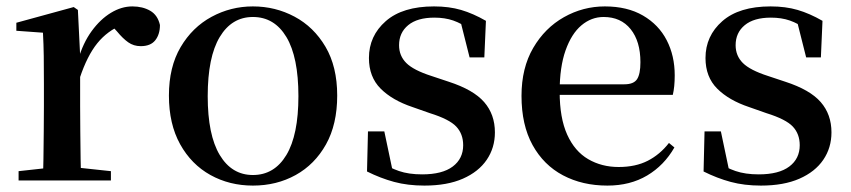

<svg xmlns="http://www.w3.org/2000/svg" viewBox="-20 -563 2654 599"><path d="M38 0V-29L147 -41H214L326 -29V0ZM114 0Q115 -25 115.5 -66.5Q116 -108 116.5 -153Q117 -198 117 -232V-301Q117 -352 116.5 -388.5Q116 -425 114 -461L31 -467V-492L210 -541L223 -532L230 -390V-389V-232Q230 -198 230.5 -153Q231 -108 231.5 -66.5Q232 -25 233 0ZM229 -320 201 -377H224Q239 -429 266 -466Q293 -503 326 -523Q359 -543 393 -543Q425 -543 448.5 -529.5Q472 -516 479 -485Q479 -456 464.5 -437.5Q450 -419 419 -419Q397 -419 380 -431Q363 -443 345 -465L322 -490L362 -486Q315 -467 283.5 -428Q252 -389 229 -320Z M769 16Q696 16 636.5 -17Q577 -50 542 -113Q507 -176 507 -265Q507 -354 543.5 -416Q580 -478 640 -510.5Q700 -543 769 -543Q839 -543 899 -511Q959 -479 995.5 -417Q1032 -355 1032 -265Q1032 -175 997 -112.5Q962 -50 902.5 -17Q843 16 769 16ZM769 -17Q836 -17 873.5 -79.5Q911 -142 911 -263Q911 -385 873.5 -447.5Q836 -510 769 -510Q703 -510 665.5 -447.5Q628 -385 628 -263Q628 -142 665.5 -79.5Q703 -17 769 -17Z M1304 16Q1252 16 1209.5 4.5Q1167 -7 1125 -28L1128 -153H1179L1207 -20L1164 -24V-60Q1194 -40 1224.5 -29.5Q1255 -19 1297 -19Q1360 -19 1392.5 -43.5Q1425 -68 1425 -110Q1425 -145 1403.5 -168Q1382 -191 1321 -210L1267 -229Q1204 -250 1167.5 -286.5Q1131 -323 1131 -382Q1131 -451 1183.5 -497Q1236 -543 1334 -543Q1381 -543 1418.5 -532Q1456 -521 1496 -498L1491 -384H1445L1413 -511L1450 -500V-469Q1420 -490 1394 -499Q1368 -508 1335 -508Q1282 -508 1253.5 -484.5Q1225 -461 1225 -422Q1225 -389 1247.5 -366.5Q1270 -344 1326 -326L1380 -308Q1457 -283 1490.5 -244.5Q1524 -206 1524 -150Q1524 -102 1498.5 -64.5Q1473 -27 1424 -5.5Q1375 16 1304 16Z M1875 16Q1797 16 1736.5 -16Q1676 -48 1641.5 -110.5Q1607 -173 1607 -264Q1607 -351 1643.5 -413.5Q1680 -476 1739.5 -509.5Q1799 -543 1867 -543Q1937 -543 1986 -514.5Q2035 -486 2060 -437.5Q2085 -389 2085 -328Q2085 -292 2079 -267H1657V-300H1928Q1957 -300 1967.5 -316Q1978 -332 1978 -369Q1978 -434 1947.5 -472Q1917 -510 1863 -510Q1825 -510 1794 -484Q1763 -458 1744.5 -406Q1726 -354 1726 -277Q1726 -195 1749.5 -143Q1773 -91 1815 -66.5Q1857 -42 1910 -42Q1963 -42 2001 -61.5Q2039 -81 2067 -117L2084 -103Q2052 -47 1999 -15.5Q1946 16 1875 16Z M2354 16Q2302 16 2259.5 4.5Q2217 -7 2175 -28L2178 -153H2229L2257 -20L2214 -24V-60Q2244 -40 2274.5 -29.5Q2305 -19 2347 -19Q2410 -19 2442.5 -43.5Q2475 -68 2475 -110Q2475 -145 2453.5 -168Q2432 -191 2371 -210L2317 -229Q2254 -250 2217.5 -286.5Q2181 -323 2181 -382Q2181 -451 2233.5 -497Q2286 -543 2384 -543Q2431 -543 2468.5 -532Q2506 -521 2546 -498L2541 -384H2495L2463 -511L2500 -500V-469Q2470 -490 2444 -499Q2418 -508 2385 -508Q2332 -508 2303.5 -484.5Q2275 -461 2275 -422Q2275 -389 2297.5 -366.5Q2320 -344 2376 -326L2430 -308Q2507 -283 2540.5 -244.5Q2574 -206 2574 -150Q2574 -102 2548.5 -64.5Q2523 -27 2474 -5.5Q2425 16 2354 16Z"/></svg>

Font: Noto Serif SC ExtraLight SemiBold
Style: Regular
Weight: 600
Version: Version 2.002-H1;hotconv 1.1.0;makeotfexe 2.6.0